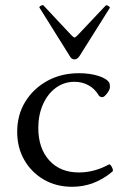

<svg xmlns="http://www.w3.org/2000/svg" viewBox="-20 -706 473 737"><path d="M257 11Q196 11 148.5 -16.5Q101 -44 73.5 -91.5Q46 -139 46 -200Q46 -265 77 -315.5Q108 -366 161.5 -395.5Q215 -425 283 -425Q324 -425 356.5 -415Q389 -405 399 -389Q402 -385 402 -372Q402 -362 391 -347.5Q380 -333 373 -333Q362 -333 357 -343Q343 -366 319 -379Q295 -392 266 -392Q226 -392 194.5 -369Q163 -346 145 -305.5Q127 -265 127 -215Q127 -137 169 -90.5Q211 -44 283 -44Q341 -44 397 -74Q401 -77 405.5 -71Q410 -65 412.5 -57.5Q415 -50 411 -47Q342 11 257 11ZM266 -478Q254 -478 247 -492L132 -676Q129 -679 136 -683.5Q143 -688 147 -685L251 -574Q262 -562 266 -562Q270 -562 281 -574L385 -684Q388 -688 396 -683Q404 -678 401 -675L286 -492Q277 -478 266 -478Z"/></svg>

Font: Junicode SmExp
Style: Regular
Weight: 400
Width: 6
Designer: Peter S. Baker
Version: Version 2.205; ttfautohint (v1.8.4)